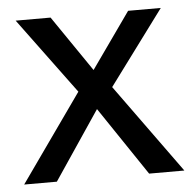

<svg xmlns="http://www.w3.org/2000/svg" viewBox="-43 -553 604 597"><g transform="rotate(-5 259.0 -255.0)"><path d="M308 -278 480 -510H378L255 -336L136 -510H27L202 -273L9 0H111L255 -214L399 0H509Z"/></g></svg>

Font: Alpha Lyrae Medium
Style: Regular
Weight: 500
Designer: Nikolay Petroussenko, Plamen Motev
Foundry: Fontfabric LLC
Version: Version 1.000;hotconv 1.0.109;makeotfexe 2.5.65596